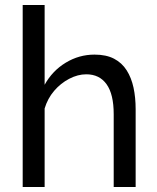

<svg xmlns="http://www.w3.org/2000/svg" viewBox="-20 -750 630 770"><path d="M524 0H436V-292Q436 -372 407.5 -412Q379 -452 326 -452Q292 -452 257.5 -434Q223 -416 197 -385.5Q171 -355 159 -315V0H71V-730H159V-410Q190 -466 243.5 -498.5Q297 -531 359 -531Q406 -531 437.5 -514.5Q469 -498 488 -468Q507 -438 515.5 -398.5Q524 -359 524 -312Z"/></svg>

Font: Raleway Thin Medium
Style: Regular
Weight: 500
Version: Version 4.026